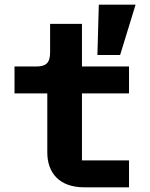

<svg xmlns="http://www.w3.org/2000/svg" viewBox="-20 -800 640 820"><path d="M531 0V-115H330V-401H531V-516H330V-698H194V-577C194 -531 177 -516 133 -516H42V-401H182V-149C182 -62 233 0 340 0ZM559 -780H402L396 -565H493Z"/></svg>

Font: IBM Plex Mono
Style: Bold
Weight: 700
Monospace: yes
Designer: Mike Abbink, Paul van der Laan, Pieter van Rosmalen
Foundry: Bold Monday
Version: Version 2.004